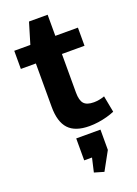

<svg xmlns="http://www.w3.org/2000/svg" viewBox="-175 -739 783 1094"><g transform="rotate(-20 216.0 -192.0)"><path d="M270 10Q184 10 144 -33Q104 -76 104 -167V-518L149 -668H262V-196Q262 -149 279.5 -129Q297 -109 340 -109Q355 -109 372 -112Q389 -115 405 -121L424 -21Q403 -12 377.5 -5Q352 2 324.5 6Q297 10 270 10ZM13 -540H399V-430H13ZM321 50V173L260 284L202 267L240 102L300 183H174V50Z"/></g></svg>

Font: Pathway Extreme
Style: Bold
Weight: 700
Designer: Eduardo Rodriguez Tunni
Foundry: Eduardo Rodriguez Tunni
Version: Version 1.001;gftools[0.9.26]